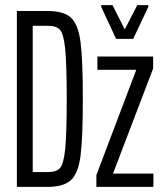

<svg xmlns="http://www.w3.org/2000/svg" viewBox="-20 -731 639 751"><path d="M46 -688H165Q230 -688 258 -661.5Q286 -635 295 -566.5Q304 -498 304 -344Q304 -190 295 -121.5Q286 -53 257.5 -26.5Q229 0 165 0H46ZM241 -344Q241 -481 235 -539.5Q229 -598 215 -614Q201 -630 168 -630H108V-58H168Q201 -58 215 -74Q229 -90 235 -148.5Q241 -207 241 -344ZM357 0V-46L513 -458H361V-510H579V-463L422 -52H580V0ZM434 -579 376 -704V-711H420L468 -616L517 -711H560V-704L501 -579Z"/></svg>

Font: Saira Ultra Condensed
Style: Regular
Weight: 400
Width: 1
Designer: Hector Gatti with collaboration of the Omnibus-Type team
Foundry: Omnibus-Type
Version: Version 1.001; ttfautohint (v1.8)